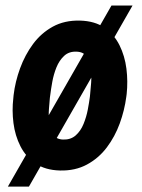

<svg xmlns="http://www.w3.org/2000/svg" viewBox="-20 -614 521 703"><path d="M465.3 -593.8 85.9 69.3H8.8L388.2 -593.8ZM28.8 -254.9 29.8 -265.6Q35.6 -314.9 53.5 -363.8Q71.3 -412.6 100.8 -452.6Q130.4 -492.7 173.3 -516.4Q216.3 -540 272.9 -538.6Q327.6 -537.1 362.8 -512.5Q397.9 -487.8 417.5 -448.5Q437 -409.2 442.9 -362.5Q448.7 -315.9 443.8 -270L442.4 -259.3Q436 -210.4 418.5 -162.1Q400.9 -113.8 371.1 -74.2Q341.3 -34.7 298.3 -11.5Q255.4 11.7 199.2 10.3Q145.5 8.8 110.1 -15.4Q74.7 -39.6 54.9 -78.4Q35.2 -117.2 29.3 -163.3Q23.4 -209.5 28.8 -254.9ZM164.1 -266.6 162.6 -255.9Q161.1 -240.2 159.2 -214.8Q157.2 -189.5 160.2 -164.3Q163.1 -139.2 174.3 -121.6Q185.5 -104 210.9 -103Q238.8 -102.1 257.1 -118.2Q275.4 -134.3 285.9 -160.2Q296.4 -186 301.5 -212.9Q306.6 -239.7 309.1 -259.8L310.1 -270Q312 -285.6 313.7 -310.8Q315.4 -335.9 312.7 -362.1Q310.1 -388.2 298.1 -406Q286.1 -423.8 261.2 -424.8Q232.9 -426.3 214.8 -409.4Q196.8 -392.6 186.5 -366.9Q176.3 -341.3 171.4 -314Q166.5 -286.6 164.1 -266.6Z"/></svg>

Font: Roboto Condensed
Style: Bold Italic
Weight: 700
Italic angle: -12°
Designer: Christian Robertson
Foundry: Google
Version: Version 3.0